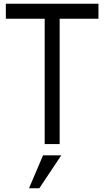

<svg xmlns="http://www.w3.org/2000/svg" viewBox="-20 -770 558 1026"><path d="M11.2 -750H506.2V-670H298.8V0H218.8V-670H11.2ZM135 236.2 210 60H307.5L190 236.2Z"/></svg>

Font: Now Alt
Style: Regular
Weight: 400
Designer: Alfredo Marco Pradil
Foundry: Alfredo Marco Pradil
Version: Version 1.002;PS 001.002;hotconv 1.0.88;makeotf.lib2.5.64775